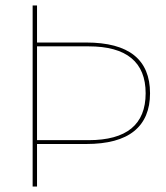

<svg xmlns="http://www.w3.org/2000/svg" viewBox="-20 -680 607 700"><path d="M294 -525Q411 -525 469 -478.5Q527 -432 527 -340Q527 -249 469 -202Q411 -155 294 -155H108V-169H303Q511 -169 511 -340Q511 -425 459 -468Q407 -511 303 -511H108V-525ZM115 -660V0H99V-660Z"/></svg>

Font: Work Sans Thin
Style: Regular
Weight: 250
Designer: Wei Huang
Foundry: Wei Huang
Version: Version 2.012